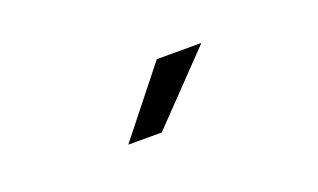

<svg xmlns="http://www.w3.org/2000/svg" viewBox="-32 -804 564 340"><g transform="rotate(-20 250.0 -634.5)"><path d="M352.1 -696.8 231.9 -571.8H168.9L268.1 -696.8Z"/></g></svg>

Font: D-DIN-PRO
Style: Regular
Weight: 400
Designer: Charles Nix
Foundry: Datto Inc.
Version: Version 1.000;hotconv 1.0.109;makeotfexe 2.5.65596